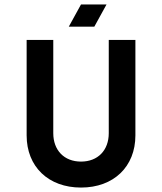

<svg xmlns="http://www.w3.org/2000/svg" viewBox="-20 -830 730 865"><path d="M345 -102C269 -102 220 -153 220 -230V-650H100V-220C100 -79 198 15 345 15C492 15 590 -79 590 -220V-650H470V-230C470 -153 421 -102 345 -102ZM290 -710H405L460 -810H345Z"/></svg>

Font: Grotesk 03
Style: Bold
Weight: 500
Designer: Frank Adebiaye, contributions by Jérémy Landes, Ariel Martín Pérez
Foundry: Velvetyne Type Foundry
Version: Version 3.000;Glyphs 3.1.2 (3150)